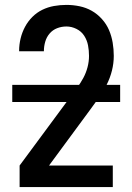

<svg xmlns="http://www.w3.org/2000/svg" viewBox="-20 -763 540 783"><path d="M60 0V-88L267 -368Q281 -387 295 -406Q309 -425 320 -445.5Q331 -466 337 -489Q343 -512 343 -535Q343 -557 339 -578Q335 -599 323.5 -617Q312 -635 292 -645Q272 -655 251 -655Q231 -655 213 -648Q195 -641 182.5 -626.5Q170 -612 164.5 -593Q159 -574 159 -555Q159 -555 159 -554.5Q159 -554 159 -554H58Q58 -555 58 -555.5Q58 -556 58 -556Q58 -581 64 -606Q70 -631 82 -653.5Q94 -676 112 -694Q130 -712 152.5 -723Q175 -734 200 -738.5Q225 -743 251 -743Q278 -743 304.5 -737.5Q331 -732 354 -719Q377 -706 395.5 -685.5Q414 -665 424.5 -640.5Q435 -616 439.5 -589Q444 -562 444 -535Q444 -505 436.5 -475Q429 -445 415 -417.5Q401 -390 383.5 -365Q366 -340 348 -316L180 -88H440V0ZM30 -347V-417H470V-347Z"/></svg>

Font: Iosevka SS04 Semibold
Style: Regular
Weight: 600
Monospace: yes
Designer: Belleve Invis
Foundry: Belleve Invis
Version: Version 19.0.0; ttfautohint (v1.8.4)